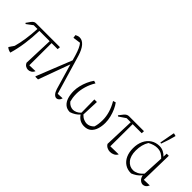

<svg xmlns="http://www.w3.org/2000/svg" viewBox="83 -1566 2400 2400"><g transform="rotate(45 1283.0 -366.0)"><path d="M142 8Q124 5 106.5 -2.5Q89 -10 75 -24L121 -91Q162 -235 173 -441H107L25 -380L13 -389Q38 -427 54 -446.5Q70 -466 83 -472.5Q96 -479 112 -479H533L530 -441H423L422 -48L529 -51Q518 -24 496 -10Q474 4 450 4Q427 4 406.5 -8.5Q386 -21 375 -45L389 -441H207Q204 -321 188 -207.5Q172 -94 142 8Z M925 -47 1009 -51Q1002 -24 986 -9.5Q970 5 952 5Q930 5 909.5 -17Q889 -39 876 -80L777 -419L624 0H576V-11L761 -474L742 -541Q709 -653 671 -695L569 -681L563 -723Q594 -740 622 -740Q669 -740 707.5 -695.5Q746 -651 772 -566Z M1194 8Q1140 8 1106 -22Q1072 -52 1056.5 -102Q1041 -152 1041 -214Q1041 -257 1052.5 -305.5Q1064 -354 1084.5 -400.5Q1105 -447 1132 -484L1167 -473Q1129 -411 1109 -343Q1089 -275 1089 -214Q1089 -174 1093.5 -144Q1098 -114 1105 -90Q1125 -65 1150 -52.5Q1175 -40 1201 -40Q1225 -40 1253 -53Q1281 -66 1302 -90L1299 -321H1344L1335 -91Q1363 -62 1392 -50.5Q1421 -39 1444 -39Q1495 -39 1538 -83Q1547 -111 1551.5 -143.5Q1556 -176 1556 -216Q1556 -277 1536.5 -342Q1517 -407 1478 -473L1514 -484Q1538 -453 1558.5 -407.5Q1579 -362 1591.5 -311Q1604 -260 1604 -212Q1604 -152 1588 -102Q1572 -52 1537.5 -22Q1503 8 1445 8Q1407 8 1373 -8.5Q1339 -25 1311 -66Q1290 -42 1260.5 -23Q1231 -4 1194 8Z M1660 -380 1647 -389Q1674 -426 1691.5 -445.5Q1709 -465 1723.5 -472Q1738 -479 1756 -479H2018L2016 -441H1856L1854 -48L2000 -51Q1986 -23 1958.5 -9Q1931 5 1900 5Q1872 5 1846.5 -8Q1821 -21 1808 -45L1822 -441H1750Z M2278 8Q2275 8 2271 8Q2211 8 2165.5 -22Q2120 -52 2095.5 -106Q2071 -160 2071 -232Q2071 -307 2098 -364.5Q2125 -422 2174 -454Q2223 -486 2288 -486Q2327 -486 2360.5 -468.5Q2394 -451 2415 -426L2418 -481H2455L2446 -48L2549 -51Q2538 -23 2519 -9Q2500 5 2479 5Q2452 5 2428 -17Q2404 -39 2397 -79Q2369 -43 2338.5 -23.5Q2308 -4 2278 8ZM2116 -235Q2116 -141 2159 -89Q2202 -37 2266 -37Q2297 -37 2331.5 -54Q2366 -71 2399 -110L2413 -388Q2393 -413 2360.5 -431.5Q2328 -450 2284 -450Q2227 -450 2162 -414Q2116 -340 2116 -235ZM2279 -520 2263 -524 2299 -720 2304 -725 2340 -715Q2315 -616 2279 -520Z"/></g></svg>

Font: Piazzolla ExtraLight
Style: Regular
Weight: 200
Designer: Juan Pablo del Peral
Foundry: Huerta Tipografica
Version: Version 1.330